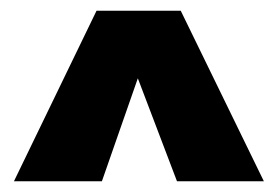

<svg xmlns="http://www.w3.org/2000/svg" viewBox="-20 -865 517 358"><path d="M472 -527H310L237 -719L170 -527H6L160 -845H317Z"/></svg>

Font: Fira Sans Compressed ExtraBold
Style: Regular
Weight: 800
Width: 1
Designer: bBox Type GmbH & Carrois Corporate GbR & Edenspiekermann AG
Foundry: bBox Type GmbH & Carrois Corporate GbR & Edenspiekermann AG
Version: Version 4.301